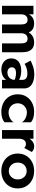

<svg xmlns="http://www.w3.org/2000/svg" viewBox="1124 -1636 522 2809"><g transform="rotate(90 1384.5 -231.0)"><path d="M744 -294Q744 -350 728.5 -389.5Q713 -429 681 -449.5Q649 -470 598 -470Q551 -470 514.5 -450Q478 -430 453 -391Q438 -430 405 -450Q372 -470 321 -470Q275 -470 242 -450Q209 -430 189 -392V-460H64V0H189V-280Q189 -310 199 -331.5Q209 -353 227 -363.5Q245 -374 269 -374Q305 -374 321 -350.5Q337 -327 337 -280V0H466V-280Q466 -310 476 -331.5Q486 -353 504 -363.5Q522 -374 546 -374Q582 -374 598 -350.5Q614 -327 614 -280V0H744Z M964 -143Q964 -163 973 -176.5Q982 -190 1001 -197.5Q1020 -205 1050 -205Q1087 -205 1120.5 -195Q1154 -185 1181 -165V-225Q1171 -237 1148 -250Q1125 -263 1091.5 -272Q1058 -281 1014 -281Q928 -281 881 -242Q834 -203 834 -136Q834 -89 856.5 -56.5Q879 -24 916 -7Q953 10 996 10Q1038 10 1076.5 -5Q1115 -20 1139.5 -50Q1164 -80 1164 -124L1148 -184Q1148 -151 1133 -127.5Q1118 -104 1094 -91.5Q1070 -79 1040 -79Q1019 -79 1001.5 -86.5Q984 -94 974 -108.5Q964 -123 964 -143ZM914 -330Q924 -337 945 -347Q966 -357 995 -364Q1024 -371 1056 -371Q1077 -371 1094 -367Q1111 -363 1123.5 -354Q1136 -345 1142 -331.5Q1148 -318 1148 -299V0H1273V-326Q1273 -373 1247 -405.5Q1221 -438 1175 -455Q1129 -472 1070 -472Q1006 -472 954 -454.5Q902 -437 866 -418Z M1491 -230Q1491 -269 1509 -299Q1527 -329 1557.5 -346.5Q1588 -364 1625 -364Q1653 -364 1681 -355Q1709 -346 1732.5 -329.5Q1756 -313 1768 -291V-424Q1744 -445 1705.5 -457.5Q1667 -470 1616 -470Q1543 -470 1484.5 -440Q1426 -410 1392.5 -356Q1359 -302 1359 -230Q1359 -159 1392.5 -104.5Q1426 -50 1484.5 -20Q1543 10 1616 10Q1667 10 1705.5 -2.5Q1744 -15 1768 -37V-170Q1756 -148 1733.5 -131.5Q1711 -115 1683 -105.5Q1655 -96 1625 -96Q1588 -96 1557.5 -113Q1527 -130 1509 -160Q1491 -190 1491 -230Z M2009 -460H1882V0H2009ZM2144 -325 2203 -435Q2189 -453 2166.5 -462Q2144 -471 2119 -471Q2083 -471 2049 -445.5Q2015 -420 1994 -377.5Q1973 -335 1973 -280L2009 -244Q2009 -277 2017.5 -300.5Q2026 -324 2043 -337Q2060 -350 2084 -350Q2104 -350 2117.5 -343.5Q2131 -337 2144 -325Z M2226 -230Q2226 -159 2259.5 -104.5Q2293 -50 2350.5 -20Q2408 10 2481 10Q2554 10 2611.5 -20Q2669 -50 2702.5 -104.5Q2736 -159 2736 -230Q2736 -302 2702.5 -356Q2669 -410 2611.5 -440Q2554 -470 2481 -470Q2408 -470 2350.5 -440Q2293 -410 2259.5 -356Q2226 -302 2226 -230ZM2358 -230Q2358 -269 2374.5 -299Q2391 -329 2419 -345Q2447 -361 2481 -361Q2515 -361 2543 -345Q2571 -329 2587.5 -299Q2604 -269 2604 -230Q2604 -191 2587.5 -161.5Q2571 -132 2543 -115.5Q2515 -99 2481 -99Q2447 -99 2419 -115.5Q2391 -132 2374.5 -161.5Q2358 -191 2358 -230Z"/></g></svg>

Font: Jost SemiBold
Style: Regular
Weight: 600
Version: Version 3.710